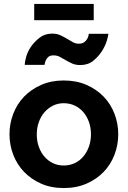

<svg xmlns="http://www.w3.org/2000/svg" viewBox="-20 -941 646 971"><path d="M302 10Q238 10 187.5 -12.5Q137 -35 101.5 -72Q66 -109 47 -158.5Q28 -208 28 -262Q28 -316 47 -365.5Q66 -415 101.5 -452Q137 -489 188 -511.5Q239 -534 302 -534Q367 -534 418 -511.5Q469 -489 504.5 -452Q540 -415 559 -365.5Q578 -316 578 -262Q578 -208 559 -158.5Q540 -109 504.5 -72Q469 -35 418 -12.5Q367 10 302 10ZM166 -261Q166 -227 176.5 -198Q187 -169 205.5 -148Q224 -127 248.5 -115.5Q273 -104 302 -104Q332 -104 357 -115.5Q382 -127 400.5 -148.5Q419 -170 429.5 -199Q440 -228 440 -262Q440 -296 429.5 -325Q419 -354 400.5 -375Q382 -396 357 -407.5Q332 -419 302 -419Q273 -419 248.5 -407Q224 -395 205.5 -374Q187 -353 176.5 -324Q166 -295 166 -261ZM386 -612Q362 -612 344.5 -620Q327 -628 312.5 -636.5Q298 -645 283.5 -653Q269 -661 251 -661Q234 -661 225.5 -654Q217 -647 212.5 -637.5Q208 -628 207 -621L205 -613H105Q105 -626 112 -652.5Q119 -679 136.5 -704.5Q154 -730 180.5 -750.5Q207 -771 244 -771Q268 -771 286 -762.5Q304 -754 319 -745Q334 -736 348 -728Q362 -720 378 -720Q395 -720 405 -727Q415 -734 420.5 -743.5Q426 -753 427.5 -761Q429 -769 429 -770H528Q528 -762 520.5 -736Q513 -710 495.5 -682.5Q478 -655 451.5 -633.5Q425 -612 386 -612ZM153 -839V-921H454V-839Z"/></svg>

Font: Rising Sun
Style: Bold
Weight: 700
Designer: Matt McInerney, Pablo Impallari, Rodrigo Fuenzalida (Raleway font), Stephen Hutchings (Greek), Cristiano Sobral (main ch
Foundry: The Rising Sun Project Authors
Version: Version 4.327; ttfautohint (v1.8.4.7-5d5b-dirty)